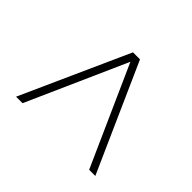

<svg xmlns="http://www.w3.org/2000/svg" viewBox="-111 -861 793 793"><g transform="rotate(45 285.5 -464.5)"><path d="M266 -700H307L517 -229H481L286 -665L92 -229H54Z"/></g></svg>

Font: Sarabun Thin
Style: Regular
Weight: 250
Designer: Suppakit Chalermlarp | Katatrad Co.,Ltd.
Foundry: Cadson Demak Co.,Ltd.
Version: Version 1.000; ttfautohint (v1.6)